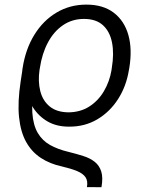

<svg xmlns="http://www.w3.org/2000/svg" viewBox="-20 -573 648 825"><path d="M416 231.4 353.5 231Q358.4 204.6 347.4 188.5Q336.4 172.4 310.8 161.9Q285.2 151.4 245.6 142.1Q193.8 130.9 155 105.2Q116.2 79.6 92.3 36.9Q68.4 -5.9 61.8 -70.1Q55.2 -134.3 68.8 -223.6L77.1 -277.8L138.2 -272.5L130.9 -223.1Q115.2 -142.6 118.9 -88.9Q122.6 -35.2 142.3 -1.7Q162.1 31.7 195.6 50.3Q229 68.8 272.5 79.1Q308.1 87.9 337.4 97.2Q366.7 106.4 386.7 122.1Q406.7 137.7 415 163.8Q423.3 189.9 416 231.4ZM276.4 -28.8Q222.7 -28.8 184.1 -51.3Q145.5 -73.7 121.3 -112.1Q97.2 -150.4 86.9 -198.7Q84.5 -211.9 81.3 -223.9Q78.1 -235.8 76.2 -247.6Q74.2 -259.3 75.7 -270.5L77.1 -280.3Q89.8 -362.3 127.7 -423.6Q165.5 -484.9 222.9 -519Q280.3 -553.2 351.1 -553.2Q422.9 -553.2 468.5 -518.6Q514.2 -483.9 531.5 -422.9Q548.8 -361.8 535.6 -281.2L533.7 -271Q522.5 -202.1 487.3 -147.2Q452.1 -92.3 398.2 -60.3Q344.2 -28.3 276.4 -28.8ZM274.4 -90.3Q325.7 -90.8 364 -115.5Q402.3 -140.1 426.5 -181.2Q450.7 -222.2 459 -271L460.4 -281.2Q470.7 -342.3 461.4 -389.9Q452.1 -437.5 422.4 -464.6Q392.6 -491.7 340.8 -491.7Q290 -491.7 250.5 -464.6Q210.9 -437.5 185.8 -390.1Q160.6 -342.8 151.4 -281.2L149.9 -272.9Q142.6 -223.1 153.1 -181.6Q163.6 -140.1 193.6 -115.5Q223.6 -90.8 274.4 -90.3Z"/></svg>

Font: Inter 17pt Light
Style: Italic
Weight: 300
Italic angle: -9.3988°
Version: Version 4.001;git-66647c0bb